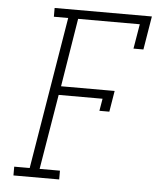

<svg xmlns="http://www.w3.org/2000/svg" viewBox="-53 -781 705 828"><g transform="rotate(5 300.0 -367.5)"><path d="M36 0V-38H103L212 -697H150V-735H571L547 -590H504L522 -697H255L207 -401H439L424 -310H381L390 -363H200L146 -38H234V0Z"/></g></svg>

Font: Iosevka Etoile XLtObl
Style: Regular
Weight: 200
Italic angle: -9°
Designer: Belleve Invis
Foundry: Belleve Invis
Version: Version 15.5.2; ttfautohint (v1.8.4)